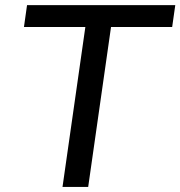

<svg xmlns="http://www.w3.org/2000/svg" viewBox="-20 -739 713 759"><path d="M328.6 0 418.9 -632.3H660.6L672.9 -718.8H86.9L74.7 -632.3H317.4L227.1 0Z"/></svg>

Font: Winston
Style: Italic
Weight: 400
Italic angle: -8.13011°
Designer: Vernon Adams, Kim Jin-seong, David Berlow, Cristiano Sobral
Foundry: The Winston Project Authors
Version: Version 3.004